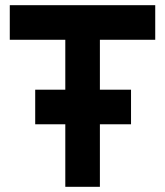

<svg xmlns="http://www.w3.org/2000/svg" viewBox="-20 -720 636 740"><path d="M17.7 -700V-566.7H231.7V0H365V-566.7H578.3V-700ZM115.7 -241H485V-374.3H115.7Z"/></svg>

Font: Unageo Variable
Style: Regular
Weight: 300
Designer: Richard Sepsi
Foundry: Richard Sepsi
Version: Version 2.200